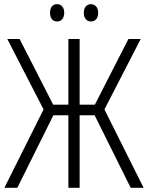

<svg xmlns="http://www.w3.org/2000/svg" viewBox="-20 -901 710 921"><path d="M1 0 189 -376 15 -714H74L235 -399H308V-714H362V-399H435L596 -714H655L481 -376L669 0H607L434 -348H362V0H308V-348H236L63 0ZM220 -840Q220 -859 229 -870Q238 -881 254 -881Q269 -881 278.5 -870Q288 -859 288 -840Q288 -820 278.5 -809Q269 -798 254 -798Q238 -798 229 -809Q220 -820 220 -840ZM382 -840Q382 -859 391.5 -870Q401 -881 416 -881Q431 -881 441 -870Q451 -859 451 -840Q451 -820 441.5 -809Q432 -798 416 -798Q401 -798 391.5 -809Q382 -820 382 -840Z"/></svg>

Font: Noto Sans Condensed Light
Style: Regular
Weight: 300
Width: 3
Designer: Monotype Design Team
Foundry: Monotype Imaging Inc.
Version: Version 2.013; ttfautohint (v1.8.4.7-5d5b)